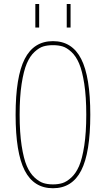

<svg xmlns="http://www.w3.org/2000/svg" viewBox="-20 -950 540 979"><path d="M320.3 -809.6V-929.7H339.8V-809.6ZM160.2 -809.6V-929.7H179.7V-809.6ZM201.2 -16.6Q222.7 -9.8 250 -9.8Q277.3 -9.8 298.8 -16.6Q320.3 -23.4 343.8 -44.9Q367.2 -66.4 383.3 -103.5Q399.4 -140.6 409.7 -207.5Q419.9 -274.4 419.9 -365.2Q419.9 -456.1 409.7 -522.5Q399.4 -588.9 383.3 -626.5Q367.2 -664.1 343.8 -685.5Q320.3 -707 298.8 -713.4Q277.3 -719.7 250 -719.7Q222.7 -719.7 201.2 -713.4Q179.7 -707 156.2 -685.5Q132.8 -664.1 116.7 -626.5Q100.6 -588.9 90.3 -522.5Q80.1 -456.1 80.1 -365.2Q80.1 -274.4 90.3 -207.5Q100.6 -140.6 116.7 -103.5Q132.8 -66.4 156.2 -44.9Q179.7 -23.4 201.2 -16.6ZM394 -80.6Q347.7 9.8 250 9.8Q152.3 9.8 106 -80.6Q59.6 -170.9 59.6 -364.7Q59.6 -558.6 106 -649.4Q152.3 -740.2 250 -740.2Q347.7 -740.2 394 -649.4Q440.4 -558.6 440.4 -364.7Q440.4 -170.9 394 -80.6Z"/></svg>

Font: Mgen+ 1m thin
Style: Regular
Weight: 100
Designer: [Source Han Sans]
Ryoko NISHIZUKA  (kana & ideographs); Paul D. Hunt (Latin, Greek & Cyrillic); Wenlong ZHANG  (bopomofo
Version: Version 1.059.20150602